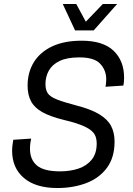

<svg xmlns="http://www.w3.org/2000/svg" viewBox="-20 -931 668 967"><path d="M269 16Q160 16 100.5 -34.5Q41 -85 41 -172Q41 -186 43 -201.5Q45 -217 47 -227L137 -233Q135 -226 133 -211.5Q131 -197 131 -182Q131 -127 166 -97.5Q201 -68 282 -68Q334 -68 375.5 -82Q417 -96 442 -127Q467 -158 467 -208Q467 -228 461 -244.5Q455 -261 437.5 -275Q420 -289 386.5 -302Q353 -315 298 -328Q233 -344 193.5 -366Q154 -388 136.5 -420.5Q119 -453 119 -500Q119 -566 150 -617Q181 -668 242 -697Q303 -726 391 -726Q499 -726 552 -675.5Q605 -625 605 -540Q605 -530 604 -518.5Q603 -507 601 -500L511 -494Q513 -501 514 -511Q515 -521 515 -532Q515 -577 485 -609.5Q455 -642 380 -642Q318 -642 280.5 -624Q243 -606 226 -575.5Q209 -545 209 -508Q209 -479 220.5 -461.5Q232 -444 265.5 -430.5Q299 -417 364 -400Q438 -381 480 -355.5Q522 -330 539.5 -296.5Q557 -263 557 -218Q557 -137 518 -85Q479 -33 413.5 -8.5Q348 16 269 16ZM358 -778 296 -911H364L418 -811H402L498 -911H570L452 -778Z"/></svg>

Font: Geist
Style: Italic
Weight: 400
Italic angle: -12°
Designer: Basement.studio, Andrés Briganti, Mateo Zaragoza
Foundry: Basement.studio, Vercel, Andrés Briganti, Guido Ferreyra, Mateo Zaragoza
Version: Version 1.500